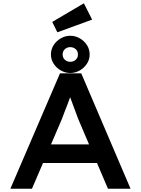

<svg xmlns="http://www.w3.org/2000/svg" viewBox="-20 -1145 855 1165"><path d="M43 0 344 -700H473L772 0H635L455 -422Q449 -438 440.5 -461Q432 -484 422.5 -509.5Q413 -535 404.5 -558.5Q396 -582 391 -598L420 -599Q414 -578 405.5 -554.5Q397 -531 388 -507.5Q379 -484 370 -461.5Q361 -439 354 -419L174 0ZM178 -156 225 -269H582L619 -156ZM406 -702Q376 -702 349 -717.5Q322 -733 305.5 -758.5Q289 -784 289 -814Q289 -846 305.5 -871.5Q322 -897 349 -912.5Q376 -928 406 -928Q437 -928 464 -912.5Q491 -897 507.5 -871.5Q524 -846 524 -814Q524 -784 507.5 -758.5Q491 -733 464 -717.5Q437 -702 406 -702ZM406 -770Q426 -770 439.5 -782.5Q453 -795 453 -814Q453 -835 439 -847Q425 -859 406 -859Q387 -859 373.5 -846.5Q360 -834 360 -814Q360 -795 373.5 -782.5Q387 -770 406 -770ZM328 -949 297 -1012 489 -1125 539 -1026Z"/></svg>

Font: Lexend Exa Medium
Style: Regular
Weight: 500
Designer: Bonnie Shaver-Troup, Thomas Jockin
Foundry: Lexend
Version: Version 1.007